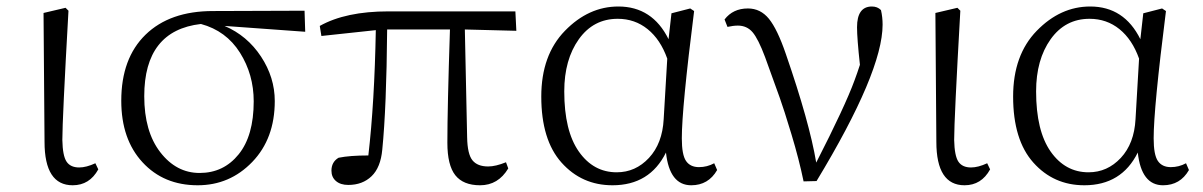

<svg xmlns="http://www.w3.org/2000/svg" viewBox="-20 -545 3628 579"><path d="M199.2 13.7Q114.3 13.7 114.3 -117.2L111.3 -505.9L177.7 -521.5L186.5 -512.7Q168 -184.6 168 -123Q168.9 -75.2 180.7 -57.6Q192.4 -40 218.8 -40Q240.2 -40 267.6 -52.7L276.4 -34.2Q250 13.7 199.2 13.7Z M582 -23.4Q654.3 -23.4 699.7 -79.6Q745.1 -135.7 745.1 -239.3Q745.1 -320.3 703.6 -386.2Q662.1 -452.1 585.9 -472.7Q415 -453.1 415 -254.9Q415 -148.4 463.4 -85.9Q511.7 -23.4 582 -23.4ZM900.4 -449.2 657.2 -466.8Q725.6 -437.5 767.1 -374.5Q808.6 -311.5 808.6 -240.2Q808.6 -127 740.7 -56.6Q672.9 13.7 576.2 13.7Q473.6 13.7 409.7 -55.7Q345.7 -125 345.7 -241.2Q345.7 -369.1 418.9 -440.4Q492.2 -511.7 622.1 -511.7L898.4 -512.7Z M1381.8 -456.1 1388.7 -130.9Q1389.6 -80.1 1404.8 -61.5Q1419.9 -43 1452.1 -43Q1474.6 -43 1505.9 -55.7L1512.7 -37.1Q1482.4 13.7 1427.7 13.7Q1377 13.7 1353 -16.6Q1329.1 -46.9 1329.1 -114.3Q1329.1 -218.8 1336.9 -456.1H1147.5Q1145.5 -220.7 1132.8 -93.8Q1127.9 -40 1100.6 -13.7Q1073.2 12.7 1030.3 12.7Q1006.8 12.7 993.2 1Q979.5 -10.7 979.5 -30.3Q979.5 -56.6 1001 -69.3Q1035.2 -76.2 1090.8 -76.2Q1109.4 -236.3 1113.3 -454.1L949.2 -436.5L944.3 -466.8Q1022.5 -510.7 1151.4 -510.7H1534.2L1537.1 -452.1Z M1981.4 -185.5 1992.2 -368.2Q1971.7 -425.8 1933.1 -457Q1894.5 -488.3 1842.8 -488.3Q1769.5 -488.3 1725.6 -426.8Q1681.6 -365.2 1681.6 -269.5Q1681.6 -150.4 1725.6 -87.9Q1769.5 -25.4 1839.8 -25.4Q1896.5 -25.4 1937 -68.8Q1977.5 -112.3 1981.4 -185.5ZM2133.8 -52.7 2142.6 -32.2Q2116.2 13.7 2064.5 13.7Q1999 13.7 1988.3 -85Q1939.5 13.7 1827.1 13.7Q1734.4 13.7 1673.3 -54.7Q1612.3 -123 1612.3 -253.9Q1612.3 -378.9 1683.6 -452.1Q1754.9 -525.4 1844.7 -525.4Q1947.3 -525.4 1996.1 -426.8L2004.9 -504.9L2061.5 -519.5L2073.2 -511.7Q2036.1 -218.8 2036.1 -127.9Q2036.1 -78.1 2048.8 -59.6Q2061.5 -41 2087.9 -41Q2112.3 -41 2133.8 -52.7Z M2173.8 -463.9 2165 -486.3Q2190.4 -519.5 2235.4 -519.5Q2273.4 -519.5 2298.8 -488.3Q2324.2 -457 2349.6 -382.8Q2420.9 -176.8 2441.4 -54.7Q2528.3 -224.6 2556.6 -301.8Q2565.4 -325.2 2573.2 -349.6Q2564.5 -429.7 2564.5 -462.9Q2564.5 -525.4 2609.4 -525.4Q2626 -525.4 2636.7 -514.6Q2641.6 -493.2 2641.6 -470.7Q2641.6 -328.1 2442.4 1L2403.3 2Q2389.6 -64.5 2366.7 -140.1Q2343.8 -215.8 2331.5 -250Q2319.3 -284.2 2287.1 -373Q2266.6 -427.7 2249.5 -447.8Q2232.4 -467.8 2205.1 -467.8Q2191.4 -467.8 2173.8 -463.9Z M2888.7 13.7Q2803.7 13.7 2803.7 -117.2L2800.8 -505.9L2867.2 -521.5L2876 -512.7Q2857.4 -184.6 2857.4 -123Q2858.4 -75.2 2870.1 -57.6Q2881.8 -40 2908.2 -40Q2929.7 -40 2957 -52.7L2965.8 -34.2Q2939.5 13.7 2888.7 13.7Z M3404.3 -185.5 3415 -368.2Q3394.5 -425.8 3356 -457Q3317.4 -488.3 3265.6 -488.3Q3192.4 -488.3 3148.4 -426.8Q3104.5 -365.2 3104.5 -269.5Q3104.5 -150.4 3148.4 -87.9Q3192.4 -25.4 3262.7 -25.4Q3319.3 -25.4 3359.9 -68.8Q3400.4 -112.3 3404.3 -185.5ZM3556.6 -52.7 3565.4 -32.2Q3539.1 13.7 3487.3 13.7Q3421.9 13.7 3411.1 -85Q3362.3 13.7 3250 13.7Q3157.2 13.7 3096.2 -54.7Q3035.2 -123 3035.2 -253.9Q3035.2 -378.9 3106.4 -452.1Q3177.7 -525.4 3267.6 -525.4Q3370.1 -525.4 3418.9 -426.8L3427.7 -504.9L3484.4 -519.5L3496.1 -511.7Q3459 -218.8 3459 -127.9Q3459 -78.1 3471.7 -59.6Q3484.4 -41 3510.7 -41Q3535.2 -41 3556.6 -52.7Z"/></svg>

Font: Bpmf Zihi Serif Light
Style: Light
Weight: 300
Foundry: But Ko
Version: Version 1.320